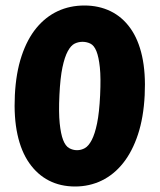

<svg xmlns="http://www.w3.org/2000/svg" viewBox="-20 -666 580 698"><path d="M253 12Q200 12 158 -9.5Q116 -31 86.5 -73Q57 -115 43.5 -177Q30 -239 34 -320Q38 -401 58.5 -462.5Q79 -524 112.5 -564.5Q146 -605 190 -625.5Q234 -646 287 -646Q339 -646 381.5 -625.5Q424 -605 453.5 -564Q483 -523 496.5 -462Q510 -401 506 -320Q502 -239 481.5 -177Q461 -115 427.5 -73Q394 -31 349.5 -9.5Q305 12 253 12ZM260 -120Q275 -120 288.5 -127.5Q302 -135 313.5 -157Q325 -179 333 -218Q341 -257 344 -320Q347 -383 343 -421Q339 -459 330.5 -480Q322 -501 308.5 -507.5Q295 -514 280 -514Q265 -514 251.5 -507.5Q238 -501 226.5 -480Q215 -459 207 -421Q199 -383 196 -320Q193 -257 197 -218Q201 -179 209.5 -157Q218 -135 231.5 -127.5Q245 -120 260 -120Z"/></svg>

Font: Kilde Sans Black
Style: Regular
Weight: 900
Italic angle: -3°
Designer: Paul D. Hunt
Foundry: Adobe Systems Incorporated
Version: Version 1.050;PS Version 1.000;hotconv 1.0.70;makeotf.lib2.5